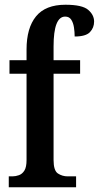

<svg xmlns="http://www.w3.org/2000/svg" viewBox="-20 -790 417 810"><path d="M17 0V-46H33Q46 -46 60 -51Q74 -56 83 -70.5Q92 -85 92 -115V-479H20V-536H92V-581Q92 -672 132 -721Q172 -770 256 -770Q327 -770 352 -748.5Q377 -727 377 -699Q377 -673 359.5 -654.5Q342 -636 295 -636Q295 -655 292 -674.5Q289 -694 280.5 -707Q272 -720 255 -720Q206 -720 206 -594V-536H318V-479H206V-115Q206 -70 224.5 -58Q243 -46 265 -46H301V0Z"/></svg>

Font: Noto Serif Khmer ExtraCondensed SemiBold
Style: Regular
Weight: 600
Width: 2
Designer: Danh Hong and the Monotype Design Team
Foundry: Monotype Imaging Inc.
Version: Version 2.004; ttfautohint (v1.8.4.7-5d5b)